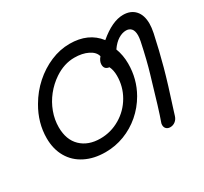

<svg xmlns="http://www.w3.org/2000/svg" viewBox="-160 -949 1331 1254"><g transform="rotate(-30 505.5 -322.5)"><path d="M791 78Q812 78 829 65Q846 52 853 29L862 0Q920 -178 948 -281Q978 -391 1003 -508Q1011 -548 1011 -576Q1011 -641 978.5 -676.5Q946 -712 889 -712Q807 -712 707 -627Q633 -723 492 -723Q419 -723 348.5 -693Q278 -663 218.5 -610Q159 -557 118 -486Q55 -379 55 -263Q55 -181 90.5 -119.5Q126 -58 192 -25Q257 8 344 8Q418 8 486 -18Q554 -44 610 -92Q666 -140 704 -206Q760 -304 760 -420Q760 -483 739 -538Q766 -577 796 -595.5Q826 -614 855 -614Q879 -614 893.5 -598Q908 -582 908 -547Q908 -532 903 -505Q875 -372 849 -286Q779 -45 755 19Q751 28 751 39Q751 57 762 67.5Q773 78 791 78ZM359 -86Q268 -86 213.5 -138.5Q159 -191 159 -286Q159 -343 179.5 -398.5Q200 -454 237 -500.5Q274 -547 323 -580Q396 -629 474 -629Q533 -629 575.5 -608Q618 -587 627 -552Q605 -526 605 -501Q605 -464 642 -460Q657 -430 657 -388Q657 -306 616.5 -236.5Q576 -167 508 -127Q439 -86 359 -86Z"/></g></svg>

Font: Balsamiq Sans
Style: Italic
Weight: 400
Italic angle: -12°
Designer: Michael Angeles
Foundry: Balsamiq SRL
Version: Version 1.020; ttfautohint (v1.8.4.7-5d5b);gftools[0.9.26]